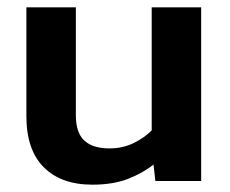

<svg xmlns="http://www.w3.org/2000/svg" viewBox="-20 -494 627 524"><path d="M232 10Q147 10 99.5 -37.5Q52 -85 52 -177V-474H187V-180Q187 -132 210 -110.5Q233 -89 279 -89Q314 -89 343.5 -103Q373 -117 394 -138V-474H529V0H404L399 -45Q369 -21 328.5 -5.5Q288 10 232 10Z"/></svg>

Font: Kanit Medium
Style: Regular
Weight: 500
Designer: Katatrad Team
Foundry: CadsonDemak
Version: Version 2.000; ttfautohint (v1.8.3)